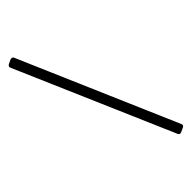

<svg xmlns="http://www.w3.org/2000/svg" viewBox="-275 -774 889 889"><g transform="rotate(-45 169.0 -329.5)"><path d="M26.4 -723.1C23.9 -729.5 17.6 -729.5 15.1 -729.5C12.7 -729.5 10.7 -729 8.3 -728L-11.7 -718.8C-17.6 -715.3 -19.5 -710.4 -19.5 -707C-19.5 -705.6 -19 -704.6 -18.6 -703.1L313 63C315.4 68.8 320.8 69.8 323.2 69.8C325.2 69.8 327.1 69.3 329.1 68.4L351.6 58.1C356.9 55.7 358.4 50.8 358.4 47.4C358.4 45.9 357.9 44.4 357.4 43Z"/></g></svg>

Font: QTS-Omar 
Style: Regular
Weight: 400
Designer: Mohammed Abd El khaliq
Foundry: QafType Studio
Version: Version 1.001